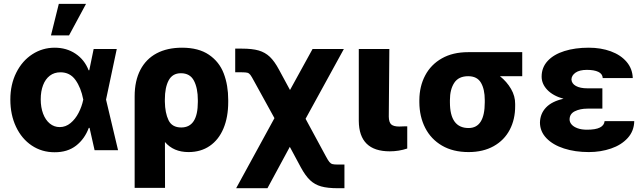

<svg xmlns="http://www.w3.org/2000/svg" viewBox="-20 -787 3374 1006"><path d="M34.2 -265.6Q34.2 -344.2 65.2 -406.2Q96.2 -468.3 149.4 -502.7Q202.6 -537.1 266.6 -537.1Q328.6 -537.1 375.7 -505.6Q422.9 -474.1 444.3 -418.9H447.8L470.7 -530.3H591.8L535.6 -265.1L598.6 0H475.6L449.2 -117.2H445.3Q423.8 -59.1 378.7 -23.9Q333.5 11.2 265.6 10.7Q199.2 10.7 146.5 -24.4Q93.8 -59.6 64 -122.6Q34.2 -185.5 34.2 -265.6ZM293 -121.1Q324.2 -121.1 349.6 -142.1Q375 -163.1 391.8 -195.8Q408.7 -228.5 416 -263.7L416.5 -265.1L416 -266.6Q404.3 -327.6 375.5 -367.9Q346.7 -408.2 296.9 -408.2Q264.2 -408.2 241 -390.4Q217.8 -372.6 205.6 -340.6Q193.4 -308.6 193.4 -266.6Q193.4 -224.6 205.8 -191.4Q218.3 -158.2 241 -139.6Q263.7 -121.1 293 -121.1ZM288.1 -766.6H430.7L341.8 -601.6H247.1Z M933.6 -537.1Q1020.5 -537.1 1074.7 -500.2Q1128.9 -463.4 1152.3 -402.1Q1175.8 -340.8 1175.8 -262.7V-252.9Q1175.8 -173.3 1150.9 -114Q1126 -54.7 1079.1 -22.5Q1032.2 9.8 967.8 9.8Q889.2 9.8 844.2 -43L844.7 197.3H685.5V-282.2Q685.5 -363.3 715.3 -420.7Q745.1 -478 800.8 -507.6Q856.4 -537.1 933.6 -537.1ZM929.7 -119.1Q1016.6 -119.1 1016.6 -252.9V-262.7Q1016.6 -325.2 996.1 -364.3Q975.6 -403.3 927.7 -403.3Q883.8 -403.3 863.8 -366Q843.8 -328.6 843.8 -265.6V-254.4Q844.7 -195.3 863 -157.2Q881.3 -119.1 929.7 -119.1Z M1418 -168 1311 -362.3Q1298.3 -386.2 1291.7 -394.8Q1285.2 -403.3 1276.4 -405.8Q1267.6 -408.2 1247.6 -408.2H1212.4V-532.2H1247.6Q1301.3 -532.2 1335.2 -522.5Q1369.1 -512.7 1393.8 -489.3Q1418.5 -465.8 1441.9 -421.9L1499.5 -315.4L1617.7 -530.3H1781.7L1581.1 -164.6L1687 31.2Q1698.7 53.2 1705.8 61.8Q1712.9 70.3 1721.9 72.8Q1731 75.2 1750.5 75.2H1784.7V199.2H1750.5Q1696.3 199.2 1662.6 189.7Q1628.9 180.2 1604.5 157Q1580.1 133.8 1556.2 89.8L1498.5 -17.6L1381.3 199.2H1217.3Z M2020 -530.3 2017.1 -175.8Q2017.6 -146 2030 -135Q2042.5 -124 2071.8 -124Q2091.3 -124 2098.1 -125H2113.8V-8.8Q2069.8 5.9 2022 5.9Q1861.3 5.9 1859.9 -153.3V-530.3Z M2433.1 -513.7H2716.3V-387.7H2599.6Q2635.3 -359.4 2657.5 -321.3Q2679.7 -283.2 2679.2 -242.2V-232.4Q2679.7 -162.1 2650.9 -107.2Q2622.1 -52.2 2566.7 -21.2Q2511.2 9.8 2435.1 9.8Q2354 9.8 2296.1 -23.9Q2238.3 -57.6 2208 -116.7Q2177.7 -175.8 2177.2 -251V-262.7Q2177.7 -335 2207.8 -391.8Q2237.8 -448.7 2295.2 -481.2Q2352.5 -513.7 2433.1 -513.7ZM2435.1 -116.2Q2520 -116.2 2520 -251V-262.7Q2520 -319.3 2500 -353.5Q2480 -387.7 2433.1 -387.7Q2382.8 -387.7 2360.1 -353Q2337.4 -318.4 2337.4 -262.7V-251Q2337.4 -116.2 2435.1 -116.2Z M2932.6 -269.5Q2877.9 -284.7 2847.9 -315.9Q2817.9 -347.2 2817.9 -385.7Q2817.9 -433.6 2849.6 -467.8Q2881.3 -502 2937.3 -519.5Q2993.2 -537.1 3064.9 -537.1Q3128.4 -537.1 3180.4 -518.1Q3232.4 -499 3263.2 -462.9Q3293.9 -426.8 3295.4 -377.9H3138.2Q3136.7 -400.4 3114.7 -410.6Q3092.8 -420.9 3055.2 -420.9Q3016.6 -420.9 2995.8 -406.5Q2975.1 -392.1 2974.1 -371.1Q2975.1 -349.1 2997.3 -336.7Q3019.5 -324.2 3058.1 -324.2H3136.2V-217.8H3058.1Q3019.5 -217.8 2991.9 -204.1Q2964.4 -190.4 2964.4 -161.1Q2964.4 -147 2974.9 -134.8Q2985.4 -122.6 3006.1 -115Q3026.9 -107.4 3055.2 -107.4Q3100.6 -107.4 3123 -118.7Q3145.5 -129.9 3147.9 -152.3H3303.2Q3302.2 -100.6 3269 -64Q3235.8 -27.3 3181.6 -8.8Q3127.4 9.8 3064.9 9.8Q2993.2 9.8 2935.1 -9Q2877 -27.8 2843.3 -62.7Q2809.6 -97.7 2809.1 -144.5Q2810.1 -191.4 2841.1 -223.9Q2872.1 -256.3 2932.6 -269.5Z"/></svg>

Font: Pretendard JP ExtraBold
Style: Regular
Weight: 800
Designer: Base glyphs from Inter by Rasmus Andersson; Hangeul glyphs from Noto Sans CJK(Source Han Sans) by Jang Soo-young and Kan
Foundry: Kil Hyung-jin
Version: Version 1.309